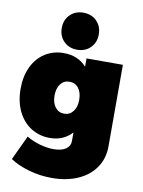

<svg xmlns="http://www.w3.org/2000/svg" viewBox="-107 -889 867 1165"><g transform="rotate(10 326.5 -306.5)"><path d="M601 -547V-45Q601 30 562.5 86.5Q524 143 454.5 173.5Q385 204 295 204Q220 204 151.5 184Q83 164 37 133L108 -18Q143 4 189 17Q235 30 275 30Q324 30 350.5 11.5Q377 -7 377 -39V-91Q325 -33 240 -33Q176 -33 124.5 -65.5Q73 -98 44 -158Q15 -218 15 -297Q15 -374 43 -432.5Q71 -491 121.5 -523Q172 -555 236 -555Q324 -555 377 -496V-547ZM377 -291Q377 -336 356.5 -363Q336 -390 301 -390Q266 -390 245.5 -363Q225 -336 225 -291Q225 -247 246 -220Q267 -193 301 -193Q335 -193 356 -220Q377 -247 377 -291ZM311 -817Q361 -817 393 -785Q425 -753 425 -703Q425 -653 393 -621Q361 -589 311 -589Q261 -589 229 -621Q197 -653 197 -703Q197 -753 229 -785Q261 -817 311 -817Z"/></g></svg>

Font: Argentum Sans Black
Style: Regular
Weight: 900
Designer: Julieta Ulanovsky (Modified by Cristiano Sobral)
Foundry: Julieta Ulanovsky
Version: Version 1.000; ttfautohint (v1.5.65-e2d9)